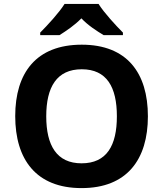

<svg xmlns="http://www.w3.org/2000/svg" viewBox="-20 -954 836 984"><path d="M485 -934H311C283 -889 223 -824 186 -787V-774H285C320 -796 362 -824 397 -860C431 -824 476 -795 511 -774H610V-787C574 -823 513 -889 485 -934ZM738 -358C738 -580 631 -725 399 -725C165 -725 58 -580 58 -359C58 -137 165 10 398 10C631 10 738 -137 738 -358ZM217 -358C217 -508 271 -599 399 -599C527 -599 579 -508 579 -358C579 -208 527 -117 398 -117C271 -117 217 -208 217 -358Z"/></svg>

Font: Noto Sans Malayalam
Style: Bold
Weight: 700
Designer: Jelle Bosma - Monotype Design Team
Foundry: Monotype Imaging Inc.
Version: Version 2.104